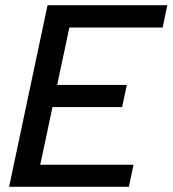

<svg xmlns="http://www.w3.org/2000/svg" viewBox="-20 -719 664 739"><path d="M163 -699H624L606 -613H247L200 -392H468L450 -307H182L135 -85H494L476 0H15Z"/></svg>

Font: Prompt
Style: Italic
Weight: 400
Italic angle: -12°
Designer: Katatrad Team
Foundry: CadsonDemak
Version: Version 1.001